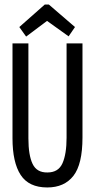

<svg xmlns="http://www.w3.org/2000/svg" viewBox="-20 -814 415 845"><path d="M188 11Q107 11 71 -44Q35 -99 35 -206V-623H105V-205Q105 -131 123.5 -92.5Q142 -54 189 -55Q237 -55 255 -95.5Q273 -136 273 -208V-623H343V-209Q343 -91 303 -40Q263 11 188 11ZM95 -653 65 -695 177 -794H195L310 -695L282 -654L187 -722Z"/></svg>

Font: Inconsolata Condensed Medium
Style: Regular
Weight: 500
Width: 3
Monospace: yes
Designer: Raph Levien, Cyreal, Brenton Simpson
Foundry: Raph Levien, Cyreal, Google
Version: Version 3.100; ttfautohint (v1.8.4.7-5d5b)